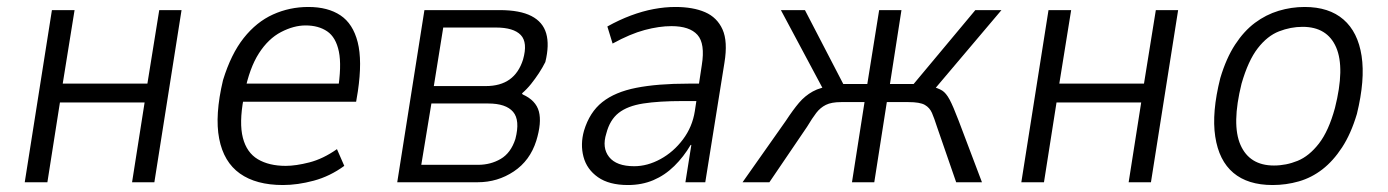

<svg xmlns="http://www.w3.org/2000/svg" viewBox="-20 -523 3982 551"><path d="M51 0 129 -494H194L160 -283H403L437 -494H501L423 0H359L395 -229H152L116 0Z M792 8Q715 8 668.5 -25Q622 -58 609 -125Q596 -192 620 -293Q643 -368 679.5 -414Q716 -460 763.5 -481.5Q811 -503 865 -503Q921 -503 957 -479Q993 -455 1006.5 -402Q1020 -349 1007 -261L1002 -231H661L670 -283H971L949 -260Q961 -334 952.5 -375Q944 -416 919 -433Q894 -450 857 -450Q823 -450 786.5 -431Q750 -412 723 -370Q696 -328 682 -258L679 -240Q666 -170 677 -127.5Q688 -85 720 -66Q752 -47 800 -47Q829 -47 868 -57Q907 -67 947 -95L968 -47Q927 -17 880.5 -4.5Q834 8 792 8Z M1120 0 1198 -494H1414Q1472 -494 1505 -477Q1538 -460 1547.5 -427Q1557 -394 1545 -345Q1537 -329 1526.5 -313Q1516 -297 1504 -282Q1492 -267 1478 -255L1480 -252Q1518 -235 1526.5 -203Q1535 -171 1519 -119Q1501 -62 1454.5 -31Q1408 0 1351 0ZM1189 -50H1352Q1388 -50 1417 -67Q1446 -84 1459 -124Q1473 -178 1452.5 -202Q1432 -226 1381 -226H1218ZM1225 -276H1374Q1416 -276 1442.5 -295Q1469 -314 1481 -352Q1495 -401 1474.5 -422.5Q1454 -444 1403 -444H1252Z M1782 8Q1728 8 1696 -14.5Q1664 -37 1654.5 -73Q1645 -109 1656 -148Q1672 -201 1708.5 -230Q1745 -259 1806 -271Q1867 -283 1956 -283H1998L1991 -233H1939Q1871 -233 1826 -226Q1781 -219 1755.5 -199Q1730 -179 1720 -140Q1707 -99 1728 -72.5Q1749 -46 1800 -46Q1838 -46 1875.5 -66.5Q1913 -87 1940 -123Q1967 -159 1974 -204L1994 -336Q2004 -398 1981.5 -423Q1959 -448 1907 -448Q1872 -448 1830.5 -437Q1789 -426 1738 -398L1723 -447Q1757 -466 1790.5 -478.5Q1824 -491 1856 -497Q1888 -503 1918 -503Q1969 -503 2003.5 -488Q2038 -473 2053.5 -438.5Q2069 -404 2059 -343L2004 0H1947L1964 -107H1962Q1942 -73 1915 -46.5Q1888 -20 1855 -6Q1822 8 1782 8Z M2111 0 2235 -176Q2256 -208 2273 -228Q2290 -248 2312.5 -260.5Q2335 -273 2371 -277L2346 -260L2221 -494H2290L2400 -282H2469L2503 -494H2567L2534 -282H2602L2779 -494H2854L2656 -260L2650 -276Q2673 -270 2684 -263Q2695 -256 2705 -237.5Q2715 -219 2731 -177L2798 0H2724L2669 -159Q2661 -184 2654.5 -199Q2648 -214 2634 -222Q2620 -230 2587 -230H2525L2489 0H2425L2461 -230H2394Q2366 -230 2350 -222Q2334 -214 2322.5 -199Q2311 -184 2296 -159L2188 0Z M2911 0 2989 -494H3054L3020 -283H3263L3297 -494H3361L3283 0H3219L3255 -229H3012L2976 0Z M3632 8Q3561 8 3519.5 -27Q3478 -62 3467.5 -131Q3457 -200 3482 -299Q3499 -356 3524.5 -395Q3550 -434 3581.5 -457.5Q3613 -481 3649.5 -492Q3686 -503 3724 -503Q3794 -503 3835.5 -467Q3877 -431 3887.5 -362.5Q3898 -294 3874 -196Q3857 -139 3831.5 -100Q3806 -61 3775 -37Q3744 -13 3707.5 -2.5Q3671 8 3632 8ZM3636 -48Q3671 -48 3704 -61.5Q3737 -75 3765 -111Q3793 -147 3811 -213Q3840 -328 3814.5 -387Q3789 -446 3718 -446Q3684 -446 3650.5 -433Q3617 -420 3589.5 -384.5Q3562 -349 3543 -283Q3514 -166 3540 -107Q3566 -48 3636 -48Z"/></svg>

Font: Nunito Sans 7pt Condensed Light
Style: Italic
Weight: 300
Width: 3
Italic angle: -9°
Designer: Vernon Adams
Foundry: Vernon Adams
Version: Version 3.101;gftools[0.9.27]